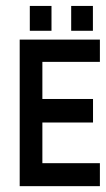

<svg xmlns="http://www.w3.org/2000/svg" viewBox="-20 -637 362 657"><path d="M297.9 -531.7H223.6V-616.7H297.9ZM156.2 -531.7H82V-616.7H156.2ZM321.8 0H47.4V-501.5H321.8V-425.3H125V-298.3H298.3V-217.8H125V-78.6H321.8Z"/></svg>

Font: Keraleeyam
Style: Regular
Weight: 400
Designer: Hussain K. H.
Foundry: Swathanthra Malayalam Computing(SMC) http://smc.org.in
Version: Version 3.0.0+20221109